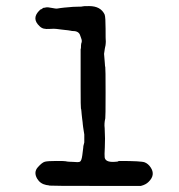

<svg xmlns="http://www.w3.org/2000/svg" viewBox="-20 -588 587 631"><path d="M257 -120V-146Q252 -177 252 -180.5Q252 -184 251.5 -186.5Q251 -189 250 -198Q249 -207 248.5 -211.5Q248 -216 247.5 -223Q247 -230 246 -231.5Q245 -233 245 -302.5Q245 -372 245 -390Q245 -408 245 -411.5Q245 -415 245 -418Q245 -421 245 -423Q245 -425 245 -426.5Q245 -428 246 -429Q246 -441 247 -445Q250 -452 248 -458.5Q246 -465 245.5 -466Q245 -467 244 -470Q240 -486 220 -486Q216 -486 212.5 -487Q209 -488 203.5 -488.5Q198 -489 194 -489.5Q190 -490 181 -491Q172 -492 165 -493Q158 -494 144.5 -493Q131 -492 123.5 -494Q116 -496 110 -502Q82 -528 111 -555L113 -557Q114 -556 118.5 -559.5Q123 -563 124 -562.5Q125 -562 130.5 -563.5Q136 -565 150 -562Q164 -559 169 -560Q174 -561 178.5 -561.5Q183 -562 191 -563Q199 -564 208.5 -564.5Q218 -565 219.5 -565.5Q221 -566 236 -566Q251 -566 251.5 -567Q252 -568 273 -568Q311 -568 324 -540Q327 -531 327 -493.5Q327 -456 327.5 -455.5Q328 -455 327.5 -446.5Q327 -438 326 -435.5Q325 -433 322 -411Q324 -392 324.5 -380.5Q325 -369 326 -367Q327 -365 327 -283Q327 -201 326 -199Q322 -182 324 -167Q326 -130 324.5 -104Q323 -78 324 -71Q326 -55 354 -56Q366 -57 367 -57Q368 -57 367 -58L373 -59Q444 -59 455.5 -54.5Q467 -50 475 -38Q492 -13 468 10Q459 19 443 23H294Q145 23 143 22Q141 21 132 20Q112 16 102 -1Q90 -22 104 -38Q118 -54 127.5 -56.5Q137 -59 165.5 -59Q194 -59 196.5 -58Q199 -57 207 -56.5Q215 -56 220 -56Q237 -54 242.5 -56.5Q248 -59 250.5 -78Q253 -97 253.5 -102Q254 -107 254 -108Q254 -109 257 -120Z"/></svg>

Font: Jackwrite
Style: Regular
Weight: 400
Version: Version 1.0d1e1